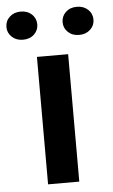

<svg xmlns="http://www.w3.org/2000/svg" viewBox="-99 -757 466 793"><g transform="rotate(-5 133.5 -360.5)"><path d="M197.3 -528.3V0H67.9V-528.3ZM-46.9 -662.1Q-46.9 -687 -28.8 -703.9Q-10.7 -720.7 17.1 -720.7Q45.4 -720.7 63.2 -703.9Q81.1 -687 81.1 -662.1Q81.1 -637.7 63.2 -620.8Q45.4 -604 17.1 -604Q-10.7 -604 -28.8 -620.8Q-46.9 -637.7 -46.9 -662.1ZM186 -661.6Q186 -686.5 203.9 -703.4Q221.7 -720.2 250 -720.2Q277.8 -720.2 295.9 -703.4Q314 -686.5 314 -661.6Q314 -637.2 295.9 -620.4Q277.8 -603.5 250 -603.5Q221.7 -603.5 203.9 -620.4Q186 -637.2 186 -661.6Z"/></g></svg>

Font: Roboto SemiBold
Style: Regular
Weight: 600
Designer: Christian Robertson
Foundry: Google
Version: Version 3.009; 2024